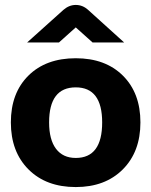

<svg xmlns="http://www.w3.org/2000/svg" viewBox="-20 -746 613 778"><path d="M90 -574 237 -706Q260 -726 287 -726Q315 -726 337 -706L483 -574H355L287 -635L219 -574ZM287 -106Q394 -106 394 -250Q394 -392 287 -392Q179 -392 179 -250Q179 -180 207 -143Q235 -106 287 -106ZM287 12Q167 12 95.5 -59.5Q24 -131 24 -250Q24 -369 95 -439.5Q166 -510 287 -510Q407 -510 478 -439.5Q549 -369 549 -250Q549 -131 477.5 -59.5Q406 12 287 12Z"/></svg>

Font: Atkinson Hyperlegible Pro
Style: Bold
Weight: 700
Designer: Elliott Scott, Megan Eiswerth, Linus Boman, Theodore Petrosky, Jacob Perez
Foundry: Braille Institute
Version: Version 1.5.1